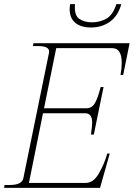

<svg xmlns="http://www.w3.org/2000/svg" viewBox="-39 -909 647 929"><path d="M298 -866Q298 -873 300 -889H324Q319 -836 343.5 -818.5Q368 -801 406 -801Q444 -801 475.5 -818.5Q507 -836 524 -889H548Q532 -832 493 -804Q454 -776 401 -776Q353 -776 325.5 -798.5Q298 -821 298 -866ZM588 -700 557 -546H544Q550 -578 550 -605Q550 -676 504 -676H233L174 -385H378Q406 -385 420.5 -410.5Q435 -436 448 -488H462L415 -258H401Q407 -300 407 -316Q407 -361 373 -361H169L101 -24H376Q413 -24 439.5 -70Q466 -116 480 -166H492L445 0H-19L-17 -14H9Q67 -14 74 -47L198 -653Q205 -686 146 -686H120L123 -700Z"/></svg>

Font: Taviraj Thin
Style: Italic
Weight: 250
Italic angle: -12°
Designer: Katatrad Team
Foundry: CadsonDemak
Version: Version 1.001